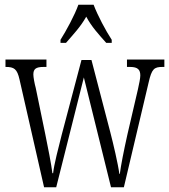

<svg xmlns="http://www.w3.org/2000/svg" viewBox="-20 -786 711 806"><path d="M234 -619V-606H257C288 -642 318 -673 342 -716C365 -673 394 -642 426 -606H449V-619C424 -657 390 -721 373 -766H309C293 -721 258 -657 234 -619ZM62 -452 165 0H216L332 -461L446 0H500L604 -440C617 -497 627 -505 662 -505H670V-536H513V-505H526C559 -505 569 -493 569 -469C569 -457 564 -434 559 -411L515 -222C499 -150 488 -94 483 -56H481C476 -96 455 -185 443 -231L364 -534H322L239 -220C227 -173 206 -92 203 -59H200C196 -93 180 -175 170 -223L130 -417C125 -435 120 -462 120 -473C120 -496 130 -505 163 -505H175V-536H3V-505H4C39 -505 52 -497 62 -452Z"/></svg>

Font: Noto Serif Armenian ExtraCondensed Light
Style: Regular
Weight: 300
Width: 2
Designer: Monotype Design Team
Foundry: Monotype Imaging Inc.
Version: Version 2.008